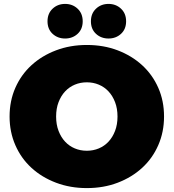

<svg xmlns="http://www.w3.org/2000/svg" viewBox="-20 -946 888 982"><path d="M424 16Q339 16 266.5 -11.5Q194 -39 141 -87.5Q88 -136 58.5 -203.5Q29 -271 29 -350Q29 -430 58.5 -497Q88 -564 141 -612.5Q194 -661 266.5 -688.5Q339 -716 424 -716Q510 -716 582 -688.5Q654 -661 707 -612.5Q760 -564 789.5 -497Q819 -430 819 -350Q819 -271 789.5 -203.5Q760 -136 707 -87.5Q654 -39 582 -11.5Q510 16 424 16ZM424 -175Q457 -175 485.5 -187Q514 -199 535 -221.5Q556 -244 568.5 -276.5Q581 -309 581 -350Q581 -391 568.5 -423.5Q556 -456 535 -478.5Q514 -501 485.5 -513Q457 -525 424 -525Q391 -525 362.5 -513Q334 -501 313 -478.5Q292 -456 279.5 -423.5Q267 -391 267 -350Q267 -309 279.5 -276.5Q292 -244 313 -221.5Q334 -199 362.5 -187Q391 -175 424 -175ZM535 -749Q497 -749 471 -773Q445 -797 445 -837Q445 -877 471 -901.5Q497 -926 535 -926Q573 -926 599 -901.5Q625 -877 625 -837Q625 -797 599 -773Q573 -749 535 -749ZM313 -749Q275 -749 249 -773Q223 -797 223 -837Q223 -877 249 -901.5Q275 -926 313 -926Q351 -926 377 -901.5Q403 -877 403 -837Q403 -797 377 -773Q351 -749 313 -749Z"/></svg>

Font: Montserrat-Alt1 Black
Style: Regular
Weight: 900
Designer: Differentunic
Foundry: Differentunic
Version: Version 7.222